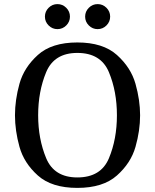

<svg xmlns="http://www.w3.org/2000/svg" viewBox="-20 -916 756 936"><path d="M357 0Q232 0 164.5 -60.5Q97 -121 75 -200Q53 -279 53 -354Q53 -429 75 -508Q97 -587 164.5 -648Q232 -709 357 -709Q482 -709 550 -648Q618 -587 640.5 -507.5Q663 -428 663 -354Q663 -279 640.5 -200Q618 -121 550 -60.5Q482 0 357 0ZM357 -658Q244 -658 205 -564Q166 -470 166 -354Q166 -239 205 -145Q244 -51 357 -51Q472 -51 511 -144.5Q550 -238 550 -354Q550 -470 511 -564Q472 -658 357 -658ZM260 -896Q285 -896 303 -878Q321 -860 321 -835Q321 -810 303 -792Q285 -774 260 -774Q235 -774 217 -792Q199 -810 199 -835Q199 -860 217 -878Q235 -896 260 -896ZM456 -896Q481 -896 499 -878Q517 -860 517 -835Q517 -810 499 -792Q481 -774 456 -774Q431 -774 413 -792Q395 -810 395 -835Q395 -860 413 -878Q431 -896 456 -896Z"/></svg>

Font: Marmelad for Arash.Academy
Style: Regular
Weight: 400
Designer: Manvel Shmavonyan
Foundry: Cyreal
Version: Version 1.110;Glyphs 3.2 (3202)